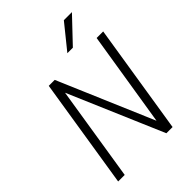

<svg xmlns="http://www.w3.org/2000/svg" viewBox="-260 -1040 1160 1160"><g transform="rotate(-45 319.5 -460.5)"><path d="M49 0 161 -705H212L481 -75H469L570 -705H626L514 0H461L191 -630H205L105 0ZM380 -765 506 -921H575L427 -765Z"/></g></svg>

Font: Nunito Sans 10pt Condensed Light
Style: Italic
Weight: 300
Width: 3
Italic angle: -9°
Designer: Vernon Adams
Foundry: Vernon Adams
Version: Version 3.101;gftools[0.9.27]